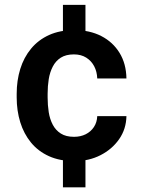

<svg xmlns="http://www.w3.org/2000/svg" viewBox="-20 -664 610 803"><path d="M337.4 -643.6V-502H243.2V-643.6ZM337.4 -21.5V119.6H243.2V-21.5ZM289.6 -91.8Q316.9 -91.8 338.4 -102.5Q359.9 -113.3 372.8 -132.8Q385.7 -152.3 386.7 -178.2H508.8Q507.8 -124.5 478.3 -82Q448.7 -39.6 400.1 -14.9Q351.6 9.8 291.5 9.8Q230.5 9.8 185.1 -10.7Q139.6 -31.2 109.6 -67.9Q79.6 -104.5 64.7 -152.8Q49.8 -201.2 49.8 -256.3V-272Q49.8 -327.1 64.7 -375.5Q79.6 -423.8 109.9 -460.4Q140.1 -497.1 185.3 -517.6Q230.5 -538.1 291 -538.1Q355 -538.1 403.6 -513.2Q452.1 -488.3 480 -442.9Q507.8 -397.5 508.8 -335.9H386.7Q385.7 -364.3 374 -386.7Q362.3 -409.2 340.8 -422.9Q319.3 -436.5 289.1 -436.5Q255.9 -436.5 234.4 -422.9Q212.9 -409.2 200.7 -385.5Q188.5 -361.8 183.8 -332.8Q179.2 -303.7 179.2 -272V-256.3Q179.2 -224.1 183.8 -194.8Q188.5 -165.5 200.7 -142.3Q212.9 -119.1 234.4 -105.5Q255.9 -91.8 289.6 -91.8Z"/></svg>

Font: Roboto SemiBold
Style: Regular
Weight: 600
Designer: Christian Robertson
Foundry: Google
Version: Version 3.009; 2024